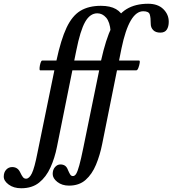

<svg xmlns="http://www.w3.org/2000/svg" viewBox="-187 -735 920 1024"><path d="M-74 269Q-114 269 -140.5 249.5Q-167 230 -167 207Q-167 184 -154 170Q-141 156 -122 156Q-93 156 -80 183Q-71 202 -64.5 210Q-58 218 -48 218Q-31 218 -17 189.5Q-3 161 13 79L103 -360H27Q23 -360 24 -373Q25 -386 29 -399Q33 -412 38 -412H114Q138 -524 168 -587.5Q198 -651 242 -677.5Q286 -704 351 -704Q401 -704 431.5 -686.5Q462 -669 478 -632L403 -568Q399 -618 379 -641Q359 -664 332 -664Q293 -664 267 -618Q241 -572 220 -466L209 -412H285Q290 -412 289 -399Q288 -386 284 -373Q280 -360 274 -360H199L117 47Q105 108 82 158.5Q59 209 21.5 239Q-16 269 -74 269ZM181 255Q144 255 119 235.5Q94 216 94 193Q94 170 106.5 156Q119 142 135 142Q150 142 160 149Q170 156 176 173Q183 189 188 196.5Q193 204 202 204Q212 204 219.5 191.5Q227 179 236 146.5Q245 114 257 55L342 -360H252Q247 -360 249.5 -373Q252 -386 257.5 -399Q263 -412 268 -412H352Q377 -525 409 -591.5Q441 -658 488 -686.5Q535 -715 603 -715Q655 -715 684 -686.5Q713 -658 713 -619Q713 -593 702.5 -577Q692 -561 668 -561Q643 -561 630 -574.5Q617 -588 617 -607Q617 -642 611.5 -658.5Q606 -675 577 -675Q502 -675 461 -477L448 -412H555Q560 -412 558 -399Q556 -386 551 -373Q546 -360 540 -360H437L358 33Q346 93 325 143.5Q304 194 269.5 224.5Q235 255 181 255Z"/></svg>

Font: Junicode
Style: Bold Italic
Weight: 700
Italic angle: -11°
Designer: Peter S. Baker
Version: Version 2.100; ttfautohint (v1.8.4)